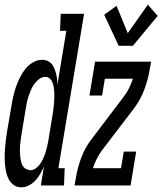

<svg xmlns="http://www.w3.org/2000/svg" viewBox="-35 -794 695 822"><path d="M56 8Q38 8 24.5 -1.5Q11 -11 3 -25.5Q-5 -40 -8.5 -56.5Q-12 -73 -13.5 -90Q-15 -107 -15 -124.5Q-15 -142 -13.5 -159.5Q-12 -177 -10 -194.5Q-8 -212 -5 -230L14 -340Q17 -360 21.5 -380.5Q26 -401 33 -421Q40 -441 49.5 -460.5Q59 -480 72.5 -497.5Q86 -515 105.5 -526.5Q125 -538 145 -538Q154 -538 162.5 -535.5Q171 -533 178 -528Q185 -523 189.5 -516Q194 -509 197.5 -501Q201 -493 203.5 -484.5Q206 -476 207.5 -467.5Q209 -459 210 -450Q211 -441 211 -432L249 -662H222L225 -735H325L215 -74H242L239 0H140L153 -81Q146 -65 137.5 -50Q129 -35 116.5 -21.5Q104 -8 88.5 0Q73 8 56 8ZM94 -65Q107 -65 118.5 -73.5Q130 -82 137.5 -93Q145 -104 150.5 -116.5Q156 -129 160 -141.5Q164 -154 167 -167Q170 -180 172 -192L190 -302Q192 -314 193.5 -325.5Q195 -337 196 -348.5Q197 -360 197.5 -372Q198 -384 197.5 -395Q197 -406 195.5 -417.5Q194 -429 190.5 -439Q187 -449 179 -457Q171 -465 159 -465Q145 -465 132.5 -455.5Q120 -446 111.5 -434Q103 -422 97.5 -409Q92 -396 87.5 -382.5Q83 -369 80 -355.5Q77 -342 75 -328L57 -218Q55 -207 53.5 -195.5Q52 -184 51 -173Q50 -162 50 -151Q50 -140 51 -129Q52 -118 54 -107.5Q56 -97 60.5 -87.5Q65 -78 74 -72Q83 -66 94 -66Q94 -66 94 -65.5Q94 -65 94 -65ZM473 -598 411 -731 464 -769 512 -652 598 -774 640 -726 534 -598ZM284 0 290 -33Q297 -77 313.5 -120.5Q330 -164 359 -201L494 -379Q508 -397 517.5 -416.5Q527 -436 534 -457H414L402 -385H348L372 -530H612L606 -497Q599 -453 582.5 -409.5Q566 -366 538 -329L402 -151Q389 -133 379 -113.5Q369 -94 363 -74H483L495 -145H548L524 0Z"/></svg>

Font: Iosevka Curly Slab ExObl
Style: Regular
Weight: 400
Width: 7
Italic angle: -9°
Monospace: yes
Designer: Belleve Invis
Foundry: Belleve Invis
Version: Version 11.1.0; ttfautohint (v1.8.3)